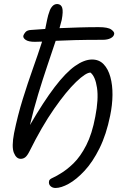

<svg xmlns="http://www.w3.org/2000/svg" viewBox="-20 -780 631 955"><path d="M256 155Q241 155 231 145.5Q221 136 224 121Q225 112 241 105Q257 98 278 85Q311 66 345.5 32.5Q380 -1 409 -57.5Q438 -114 454 -200Q471 -287 462.5 -343.5Q454 -400 430 -419Q407 -419 358.5 -372.5Q310 -326 249 -238.5Q188 -151 127 -28Q116 -6 106 2Q96 10 83 10Q61 10 49 -20Q37 -50 50 -118Q68 -206 93 -286.5Q118 -367 143.5 -438.5Q169 -510 188 -569L189 -573Q179 -573 170 -572.5Q161 -572 153 -572Q122 -572 108 -581.5Q94 -591 96 -602Q98 -610 106.5 -620Q115 -630 134 -631Q152 -632 170 -633.5Q188 -635 205 -636Q210 -660 214.5 -682.5Q219 -705 226 -723Q230 -737 240 -748.5Q250 -760 265 -760Q284 -759 289.5 -741Q295 -723 287 -681Q283 -665 276 -640Q325 -642 373.5 -643.5Q422 -645 471 -645Q517 -645 533.5 -633Q550 -621 548 -611Q546 -598 530.5 -590Q515 -582 491 -582Q409 -582 352.5 -580.5Q296 -579 257 -577Q239 -523 216 -455Q193 -387 170 -311.5Q147 -236 129 -158Q197 -275 252 -347Q307 -419 353 -451.5Q399 -484 438 -484Q473 -484 495.5 -460.5Q518 -437 529 -397Q540 -357 539.5 -307.5Q539 -258 528 -205Q509 -111 475 -42.5Q441 26 400.5 69.5Q360 113 322 134Q284 155 256 155Z"/></svg>

Font: Shantell Sans Normal
Style: Italic
Weight: 300
Italic angle: -11.31°
Designer: Stephen Nixon, Anya Danilova, Shantell Martin
Foundry: Arrow Type
Version: Version 1.008;[a672d596b]